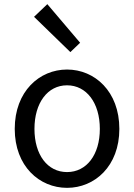

<svg xmlns="http://www.w3.org/2000/svg" viewBox="-20 -892 646 925"><path d="M303 13C436 13 555 -91 555 -271C555 -452 436 -557 303 -557C170 -557 51 -452 51 -271C51 -91 170 13 303 13ZM303 -63C209 -63 146 -146 146 -271C146 -396 209 -481 303 -481C397 -481 461 -396 461 -271C461 -146 397 -63 303 -63ZM319 -641 366 -686 208 -872 144 -811Z"/></svg>

Font: Microsoft YaHei
Style: Regular
Weight: 400
Designer: Ryoko NISHIZUKA 西塚涼子 (kana, bopomofo & ideographs); Paul D. Hunt (Latin, Greek & Cyrillic); Sandoll Communications 산돌커뮤니
Foundry: Adobe
Version: Version 2.001;hotconv 1.0.111;makeotfexe 2.5.65597